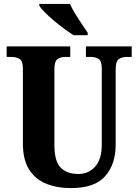

<svg xmlns="http://www.w3.org/2000/svg" viewBox="-20 -951 708 981"><path d="M343 10Q270 10 214.5 -13Q159 -36 128 -86Q97 -136 97 -218V-600Q97 -639 80.5 -649.5Q64 -660 41 -660H14V-714H339V-660H313Q290 -660 274 -649Q258 -638 258 -596V-210Q258 -126 290.5 -94Q323 -62 381 -62Q432 -62 466 -99.5Q500 -137 500 -214V-600Q500 -639 484.5 -649.5Q469 -660 445 -660H419V-714H653V-660H627Q603 -660 587 -649Q571 -638 571 -596V-212Q571 -112 517.5 -51Q464 10 343 10ZM356 -771Q334 -785 307.5 -804.5Q281 -824 255 -846Q229 -868 209 -888Q189 -908 181 -921V-931H338Q347 -909 363.5 -882Q380 -855 397.5 -829Q415 -803 428 -784V-771Z"/></svg>

Font: Noto Serif Bengali Condensed ExtraBold
Style: Regular
Weight: 800
Width: 3
Designer: Juan Bruce, Universal Thirst, Indian Type Foundry and the Monotype Design Team.
Foundry: Monotype Imaging Inc.
Version: Version 2.003; ttfautohint (v1.8.4.7-5d5b)